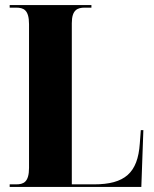

<svg xmlns="http://www.w3.org/2000/svg" viewBox="-20 -734 604 754"><path d="M18 0H535L543 -223H533L529 -170C521 -55 470 -10 349 -10H262V-643C262 -696 285 -704 313 -704H339V-714H18V-704H43C72 -704 94 -696 94 -639V-75C94 -18 72 -10 43 -10H18Z"/></svg>

Font: Noto Serif Display ExtraCondensed Black
Style: Regular
Weight: 900
Width: 2
Designer: Monotype Design Team
Foundry: Monotype Imaging Inc.
Version: Version 2.009